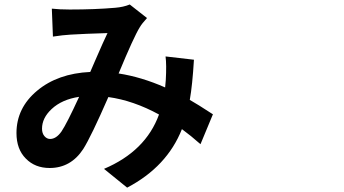

<svg xmlns="http://www.w3.org/2000/svg" viewBox="-20 -775 1540 859"><path d="M548.8 64.5 445.3 -19.5Q631.8 -98.6 691.4 -262.7Q577.1 -325.2 464.8 -340.8Q387.7 -164.1 352.5 -108.4Q296.9 -23.4 202.1 -23.4Q136.7 -23.4 95.7 -65.4Q53.7 -107.4 53.7 -179.7Q53.7 -292 146 -369.1Q238.3 -446.3 383.8 -453.1Q390.6 -469.7 405.3 -502.9Q444.3 -592.8 460.9 -627Q359.4 -624 295.9 -620.1Q261.7 -618.2 216.8 -611.3L211.9 -736.3Q246.1 -732.4 292 -732.4Q405.3 -732.4 495.1 -740.2Q532.2 -743.2 560.5 -754.9L637.7 -694.3Q615.2 -669.9 605.5 -653.3Q579.1 -611.3 510.7 -446.3Q612.3 -430.7 718.8 -383.8Q719.7 -395.5 721.7 -417Q725.6 -485.4 720.7 -522.5L847.7 -507.8Q840.8 -393.6 829.1 -328.1Q865.2 -307.6 924.8 -268.6Q929.7 -265.6 932.6 -263.7L877 -129.9Q834 -168 793.9 -197.3Q727.5 -29.3 548.8 64.5ZM204.1 -153.3Q231.4 -153.3 254.9 -186.5Q279.3 -222.7 334 -341.8Q256.8 -330.1 210.9 -287.1Q168 -247.1 168 -199.2Q168 -178.7 178.7 -166Q189.5 -153.3 204.1 -153.3Z"/></svg>

Font: Bpmf GenYo Gothic B
Style: B
Weight: 700
Foundry: But Ko
Version: Version 1.320